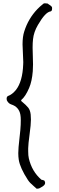

<svg xmlns="http://www.w3.org/2000/svg" viewBox="-20 -989 357 1164"><path d="M244.1 -967.3Q250 -970.7 269.5 -967.3Q272 -964.4 282.5 -958Q293 -951.7 295.4 -944.8Q297.9 -922.9 287.1 -919.9Q255.4 -916.5 210 -837.9Q184.6 -794.4 180.2 -751Q177.7 -729 177.7 -699.7Q177.7 -682.6 179 -648.9Q180.2 -615.2 180.2 -598.6Q180.2 -577.6 178.7 -557.1Q173.8 -495.6 156.7 -456.1Q134.3 -403.3 108.4 -382.3Q108.4 -381.8 108.6 -379.4Q108.9 -377 108.9 -376.5Q139.6 -351.1 151.4 -335.9Q163.1 -320.8 166 -294.9Q167.5 -279.3 167.5 -264.2Q167.5 -233.9 159.4 -175Q151.4 -116.2 150.9 -89.8V-72.3Q150.9 -44.9 154.8 -28.8Q173.3 50.8 231 100.6Q240.2 102.1 248.5 105.5Q258.8 120.6 248.5 132.8Q245.1 136.7 240.5 139.9Q235.8 143.1 229.5 146.5Q223.1 149.9 220.2 151.9Q216.8 154.3 202.6 155.3Q197.8 150.4 184.8 139.6Q171.9 128.9 163.6 120.1Q155.3 111.3 148.9 101.6Q102.1 29.8 93.8 -20Q90.8 -39.1 90.8 -60.5Q90.8 -89.8 97.9 -149.4Q105 -209 105.5 -233.9Q105.5 -237.8 105.7 -246.6Q106 -255.4 106 -260.3Q106 -280.3 103.5 -293.9Q94.7 -341.3 47.9 -356Q31.2 -361.3 21.5 -380.9Q17.1 -400.4 27.8 -406.7Q53.7 -415.5 77.1 -444.3Q116.7 -495.6 120.6 -598.1Q120.6 -600.6 120.8 -605.2Q121.1 -609.9 121.1 -612.3Q121.1 -629.9 118.9 -666Q116.7 -702.1 116.7 -720.2Q116.7 -767.1 127 -798.3Q151.4 -876 206.5 -933.6Q219.2 -947.3 244.1 -967.3Z"/></svg>

Font: Avessa
Style: Medium
Weight: 500
Designer: Arman Khorramak
Foundry: Arman Khorramak
Version: Version 1.000; ttfautohint (v1.8.1)